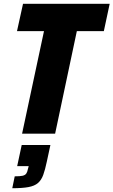

<svg xmlns="http://www.w3.org/2000/svg" viewBox="-20 -708 601 1017"><path d="M97 0 213 -543H70L102 -688H561L530 -543H387L272 0ZM45 289 58 226Q86 226 99.5 223Q113 220 119 211.5Q125 203 128 187L132 172H71L95 60H247L228 148Q219 191 209 218.5Q199 246 181 261.5Q163 277 130.5 283Q98 289 45 289Z"/></svg>

Font: Saira SemiCondensed ExtraBold
Style: Italic
Weight: 800
Width: 4
Italic angle: -12°
Designer: Hector Gatti with collaboration of the Omnibus-Type team
Foundry: Omnibus-Type
Version: Version 1.101